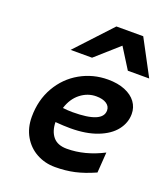

<svg xmlns="http://www.w3.org/2000/svg" viewBox="-143 -873 857 985"><g transform="rotate(20 285.5 -380.0)"><path d="M271.5 12.2Q216.8 12.2 171.1 -12.7Q125.5 -37.6 98.9 -83.5Q72.3 -129.4 72.3 -189.5Q72.3 -281.2 113.5 -352.8Q154.8 -424.3 224.4 -463.6Q293.9 -502.9 375.5 -502.9Q429.2 -502.9 468.5 -486.8Q507.8 -470.7 528.6 -442.4Q549.3 -414.1 549.3 -377.9Q549.3 -330.1 518.1 -289.8Q486.8 -249.5 425.3 -225.6Q363.8 -201.7 277.8 -201.7Q241.7 -201.7 195.8 -205.6Q196.8 -155.8 221.4 -126.2Q246.1 -96.7 296.9 -96.7Q395 -96.7 494.6 -147.9L486.8 -36.1Q427.7 -9.8 378.4 1.2Q329.1 12.2 271.5 12.2ZM260.3 -283.2Q424.3 -283.2 424.3 -351.6Q424.3 -374.5 404.1 -387.9Q383.8 -401.4 348.1 -401.4Q301.3 -401.4 262.7 -371.3Q224.1 -341.3 207 -286.6Q233.9 -283.2 260.3 -283.2ZM142.1 -580.1 321.8 -773.4H468.3L571.3 -580.1H454.6L384.8 -691.4L259.3 -580.1Z"/></g></svg>

Font: Lesson One
Style: Bold Italic
Weight: 700
Italic angle: -14°
Designer: But Ko, Victor Gaultney, Annie Olsen, Julie Remington, Don Collingsworth, Eric Hays, Becca Hirsbrunner
Version: Version 1.100